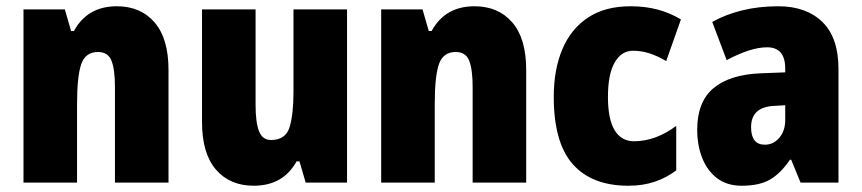

<svg xmlns="http://www.w3.org/2000/svg" viewBox="-20 -583 2751 613"><path d="M353 -563Q429 -563 473.5 -511.5Q518 -460 518 -360V0H347V-306Q347 -361 336 -389Q325 -417 293 -417Q253 -417 239.5 -378.5Q226 -340 226 -250V0H55V-553H187L207 -484H216Q259 -563 353 -563Z M1088 -553V0H956L936 -68H927Q884 10 790 10Q714 10 669.5 -41.5Q625 -93 625 -193V-553H796V-248Q796 -192 807 -164Q818 -136 845 -136Q892 -136 904.5 -177Q917 -218 917 -289V-553Z M1495 -563Q1571 -563 1615.5 -511.5Q1660 -460 1660 -360V0H1489V-306Q1489 -361 1478 -389Q1467 -417 1435 -417Q1395 -417 1381.5 -378.5Q1368 -340 1368 -250V0H1197V-553H1329L1349 -484H1358Q1401 -563 1495 -563Z M1986 10Q1870 10 1809 -58.5Q1748 -127 1748 -274Q1748 -361 1775.5 -426Q1803 -491 1857.5 -527Q1912 -563 1993 -563Q2040 -563 2079.5 -552.5Q2119 -542 2154 -521L2107 -388Q2080 -404 2054 -412.5Q2028 -421 2001 -421Q1964 -421 1942.5 -383.5Q1921 -346 1921 -274Q1921 -202 1942.5 -167Q1964 -132 2004 -132Q2073 -132 2139 -181V-39Q2107 -15 2069.5 -2.5Q2032 10 1986 10Z M2465 -563Q2554 -563 2605.5 -513Q2657 -463 2657 -363V0H2536L2506 -73H2502Q2473 -30 2439 -10Q2405 10 2348 10Q2301 10 2269.5 -14Q2238 -38 2222 -78.5Q2206 -119 2206 -169Q2206 -258 2258 -301.5Q2310 -345 2409 -349L2487 -352V-364Q2487 -432 2429 -432Q2377 -432 2300 -391L2254 -513Q2297 -537 2350 -550Q2403 -563 2465 -563ZM2453 -245Q2378 -242 2378 -177Q2378 -121 2422 -121Q2449 -121 2468 -143Q2487 -165 2487 -200V-247Z"/></svg>

Font: Noto Sans Lao Condensed Black
Style: Regular
Weight: 900
Width: 3
Designer: Monotype Design Team
Foundry: Monotype Imaging Inc.
Version: Version 2.003; ttfautohint (v1.8.4.7-5d5b)